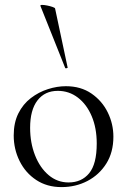

<svg xmlns="http://www.w3.org/2000/svg" viewBox="-20 -751 519 784"><path d="M231 13Q172 13 128 -16Q84 -45 60 -93.5Q36 -142 36 -198Q36 -250 55 -288Q74 -326 106 -350.5Q138 -375 175.5 -387Q213 -399 249 -399Q310 -399 353.5 -369Q397 -339 420 -292Q443 -245 443 -193Q443 -129 414 -83Q385 -37 337 -12Q289 13 231 13ZM260 -6Q313 -6 344 -43.5Q375 -81 375 -165Q375 -228 354.5 -276.5Q334 -325 298 -352.5Q262 -380 216 -380Q163 -380 133 -341Q103 -302 103 -229Q103 -168 123 -117Q143 -66 178.5 -36Q214 -6 260 -6ZM145 -727Q144 -731 152 -731Q160 -731 172.5 -728.5Q185 -726 195 -722.5Q205 -719 205 -716L256 -476Q258 -474 252.5 -472.5Q247 -471 246 -474Z"/></svg>

Font: Cormorant Infant Light
Style: Regular
Weight: 400
Version: Version 4.001